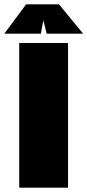

<svg xmlns="http://www.w3.org/2000/svg" viewBox="-59 -869 405 889"><path d="M30 0V-670H256V0ZM-39 -713 62 -849H214L326 -713H157L142 -775L130 -713Z"/></svg>

Font: Titillium Web
Style: Black
Weight: 900
Version: Version 1.001;PS 35.000;hotconv 1.0.70;makeotf.lib2.5.55311